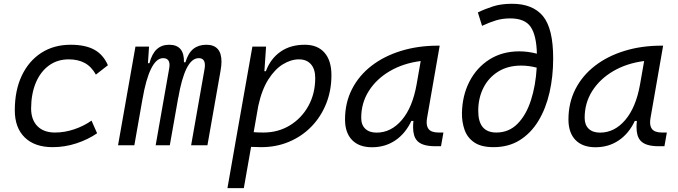

<svg xmlns="http://www.w3.org/2000/svg" viewBox="-20 -762 3556 1007"><path d="M268.6 -66.9Q319.3 -66.9 369.6 -84Q419.9 -101.1 460 -129.4L489.3 -63Q441.9 -30.3 381.1 -10.3Q320.3 9.8 256.3 9.8Q162.1 9.8 109.9 -41Q57.6 -91.8 57.6 -183.6Q57.6 -287.6 94 -364.7Q130.4 -441.9 196.3 -484.6Q262.2 -527.3 350.6 -527.3Q427.7 -527.3 474.9 -501.2Q522 -475.1 545.9 -419.9L482.9 -370.6Q459.5 -412.6 424.6 -431.6Q389.6 -450.7 340.3 -450.7Q281.2 -450.7 236.8 -418.5Q192.4 -386.2 168 -328.4Q143.6 -270.5 143.1 -192.4Q143.6 -133.3 176.5 -100.1Q209.5 -66.9 268.6 -66.9Z M761.7 -517.6 755.9 -430.7H763.7Q777.3 -481.4 803 -504.4Q828.6 -527.3 867.2 -527.3Q947.3 -527.3 944.8 -435.5H952.6Q966.8 -483.9 994.1 -505.6Q1021.5 -527.3 1062 -527.3Q1141.6 -527.3 1141.6 -439Q1141.6 -417.5 1136.7 -390.6L1067.9 0H982.4L1052.7 -399.4Q1054.7 -410.6 1054.7 -419.9Q1054.7 -457 1022.5 -457Q985.4 -457 958.7 -403.3Q932.1 -349.6 915 -249V-251L870.6 0H796.4L866.7 -399.4Q869.1 -411.6 869.1 -420.9Q869.1 -457 835.4 -457Q799.8 -457 772.5 -401.6Q745.1 -346.2 727.5 -242.7V-243.7L684.6 0H599.1L690.4 -517.6Z M1258.8 224.6H1172.9L1212.4 -0.5V-1L1303.7 -517.6H1375.5L1366.7 -388.7H1374.5Q1398.4 -453.6 1450.7 -490.5Q1502.9 -527.3 1578.6 -527.3Q1645.5 -527.3 1681.9 -485.8Q1718.3 -444.3 1718.3 -367.7Q1718.3 -287.1 1690.7 -218.3Q1663.1 -149.4 1613.3 -98.1Q1563.5 -46.9 1496.3 -18.6Q1429.2 9.8 1350.6 9.8Q1324.2 9.8 1296.9 8.3ZM1310.5 -68.8Q1334 -66.9 1361.3 -66.9Q1439 -66.9 1500.5 -104.5Q1562 -142.1 1597.7 -206.8Q1633.3 -271.5 1633.3 -353Q1633.3 -399.4 1610.8 -425Q1588.4 -450.7 1547.9 -450.7Q1506.3 -450.7 1464.1 -425Q1421.9 -399.4 1387.5 -345.5Q1353 -291.5 1334.5 -206.1Z M1931.2 10.3Q1863.3 10.3 1826.4 -27.8Q1789.6 -65.9 1789.6 -135.3Q1789.6 -223.1 1826.2 -294.7Q1862.8 -366.2 1928.7 -417Q1994.6 -467.8 2083.5 -495.1Q2172.4 -522.5 2276.9 -522.5H2286.1L2220.2 -145Q2217.8 -131.3 2217.8 -120.6Q2217.8 -99.1 2227.1 -86.4Q2240.7 -66.9 2280.8 -66.9H2305.7L2293 4.9H2262.2Q2191.4 4.9 2166 -25.9Q2146.5 -48.8 2146.5 -95.7Q2146.5 -110.4 2148.4 -127.9H2137.7Q2106.4 -61.5 2053.2 -25.6Q2000 10.3 1931.2 10.3ZM1955.1 -66.4Q2030.8 -66.4 2087.2 -132.3Q2143.6 -198.2 2165 -319.3L2186.5 -441.9Q2095.2 -430.2 2024.9 -389.2Q1954.6 -348.1 1914.6 -285.2Q1874.5 -222.2 1874.5 -144Q1874.5 -106.9 1895.8 -86.7Q1917 -66.4 1955.1 -66.4Z M2568.8 9.8Q2503.4 9.8 2467 -15.4Q2430.7 -40.5 2416.5 -81.3Q2402.3 -122.1 2402.8 -168Q2404.3 -260.3 2441.9 -333.7Q2479.5 -407.2 2546.9 -450Q2614.3 -492.7 2703.6 -492.7Q2748 -492.7 2795.9 -480.5Q2793.5 -576.7 2763.2 -621.1Q2732.9 -665.5 2655.8 -665.5Q2615.7 -665.5 2581.1 -655Q2546.4 -644.5 2508.3 -626.5L2486.3 -696.8Q2524.4 -715.3 2566.7 -728.8Q2608.9 -742.2 2665.5 -742.2Q2774.4 -742.2 2827.9 -677.2Q2881.3 -612.3 2881.3 -456.1Q2881.3 -360.8 2862.1 -276.6Q2842.8 -192.4 2803.7 -127.9Q2764.6 -63.5 2706.1 -26.9Q2647.5 9.8 2568.8 9.8ZM2794.9 -407.2Q2753.4 -418 2713.4 -418Q2643.1 -418 2592.5 -386.2Q2542 -354.5 2515.1 -300.8Q2488.3 -247.1 2488.3 -181.2Q2487.8 -66.9 2583 -66.9Q2648.9 -66.9 2694.3 -112.8Q2739.7 -158.7 2764.6 -236.1Q2789.6 -313.5 2794.9 -407.2Z M3103 10.3Q3035.2 10.3 2998.3 -27.8Q2961.4 -65.9 2961.4 -135.3Q2961.4 -223.1 2998 -294.7Q3034.7 -366.2 3100.6 -417Q3166.5 -467.8 3255.4 -495.1Q3344.2 -522.5 3448.7 -522.5H3458L3392.1 -145Q3389.6 -131.3 3389.6 -120.6Q3389.6 -99.1 3398.9 -86.4Q3412.6 -66.9 3452.6 -66.9H3477.5L3464.8 4.9H3434.1Q3363.3 4.9 3337.9 -25.9Q3318.4 -48.8 3318.4 -95.7Q3318.4 -110.4 3320.3 -127.9H3309.6Q3278.3 -61.5 3225.1 -25.6Q3171.9 10.3 3103 10.3ZM3127 -66.4Q3202.6 -66.4 3259 -132.3Q3315.4 -198.2 3336.9 -319.3L3358.4 -441.9Q3267.1 -430.2 3196.8 -389.2Q3126.5 -348.1 3086.4 -285.2Q3046.4 -222.2 3046.4 -144Q3046.4 -106.9 3067.6 -86.7Q3088.9 -66.4 3127 -66.4Z"/></svg>

Font: CaskaydiaCove NFP SemiLight
Style: Italic
Weight: 350
Italic angle: -10°
Designer: Aaron Bell
Foundry: Saja Typeworks
Version: Version 2111.001; VTT 6.35;Nerd Fonts 3.1.1